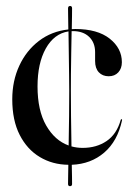

<svg xmlns="http://www.w3.org/2000/svg" viewBox="-20 -542 442 642"><path d="M217 -238Q217 -204 217.5 -152.8Q218 -101.5 219 -52.5Q237 -47.5 256.5 -47.5Q302.5 -47.5 336.2 -70.2Q370 -93 383.5 -140.5Q384 -143.5 386.5 -143.5Q389 -143 388 -139.5Q373 -70 328.5 -31.8Q284 6.5 220 9Q220.5 32.5 220.8 49.5Q221 66.5 221 73.5Q221 80.5 214 80.5Q207.5 80.5 207.5 73Q207.5 66.5 207.8 49.5Q208 32.5 208.5 9Q155.5 8.5 113 -17Q70.5 -42.5 45.8 -91Q21 -139.5 21 -210Q21 -271.5 44.5 -322.2Q68 -373 110.2 -405.2Q152.5 -437.5 208.5 -443.5Q208 -470 207.8 -489Q207.5 -508 207.5 -514Q207.5 -522 214.5 -522Q221 -522 221 -514Q221 -508 220.8 -489.2Q220.5 -470.5 220 -444.5Q225.5 -445 231.5 -445Q306 -445 346.8 -412.8Q387.5 -380.5 387.5 -334Q387.5 -313 375.5 -300Q363.5 -287 343.5 -287Q323 -287 310.5 -300.2Q298 -313.5 298 -338V-367.5Q298 -399.5 278 -418.8Q258 -438 223.5 -438Q221.5 -438 219.5 -438Q219 -404.5 218.2 -366Q217.5 -327.5 217.2 -293.2Q217 -259 217 -238ZM105.5 -253Q105.5 -172.5 134.5 -122.2Q163.5 -72 209.5 -55.5Q210.5 -104 211 -154.2Q211.5 -204.5 211.5 -238Q211.5 -259 211 -293Q210.5 -327 210 -365.2Q209.5 -403.5 209 -437Q161 -429.5 133.2 -380Q105.5 -330.5 105.5 -253Z"/></svg>

Font: Fraunces144ptRegular
Style: Regular
Weight: 400
Version: Version 1.000;[0bf87f6ff]